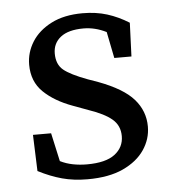

<svg xmlns="http://www.w3.org/2000/svg" viewBox="-43 -528 519 580"><g transform="rotate(-5 217.0 -237.5)"><path d="M200 13Q158 13 123 3.5Q88 -6 51 -25L47 -135H102L121 -49Q139 -40 159.5 -36Q180 -32 202 -32Q259 -32 286.5 -53Q314 -74 314 -108Q314 -140 291 -159.5Q268 -179 221 -195L175 -212Q120 -232 87 -264Q54 -296 54 -347Q54 -384 74 -416Q94 -448 133 -468Q172 -488 228 -488Q269 -488 302.5 -477.5Q336 -467 368 -447L364 -345H312L296 -425Q262 -442 227 -442Q181 -442 157.5 -423.5Q134 -405 134 -374Q134 -341 154.5 -324Q175 -307 226 -288L257 -277Q332 -249 363.5 -213Q395 -177 395 -130Q395 -92 373 -59.5Q351 -27 308 -7Q265 13 200 13Z"/></g></svg>

Font: Source Serif 4
Style: Regular
Weight: 400
Designer: Frank Grießhammer
Foundry: Adobe
Version: Version 4.005;hotconv 1.1.0;makeotfexe 2.6.0